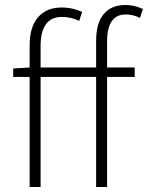

<svg xmlns="http://www.w3.org/2000/svg" viewBox="-20 -751 594 771"><path d="M366 0V-442H143V0H99V-442H33V-476L99 -480V-569Q99 -643 133 -682Q167 -721 229 -721Q271 -721 310 -703L298 -667Q266 -683 229 -683Q143 -683 143 -566V-480H366V-587Q366 -658 396.5 -694.5Q427 -731 484 -731Q519 -731 554 -715L542 -679Q515 -693 485 -693Q410 -693 410 -584V-480H521V-442H410V0Z"/></svg>

Font: Toshiba Sans Light
Style: Regular
Weight: 300
Designer: Paul D. Hunt
Foundry: Toshiba Corporation
Version: Version 2.020;PS 2.0;hotconv 1.0.86;makeotf.lib2.5.63406